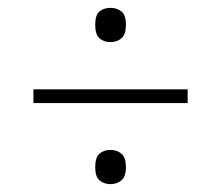

<svg xmlns="http://www.w3.org/2000/svg" viewBox="-20 -602 550 488"><path d="M261 -495Q244 -495 233 -504.5Q222 -514 222 -539Q222 -564 233 -573Q244 -582 261 -582Q277 -582 288.5 -573Q300 -564 300 -539Q300 -514 288.5 -504.5Q277 -495 261 -495ZM65 -340V-375H457V-340ZM261 -134Q244 -134 233 -143.5Q222 -153 222 -177Q222 -202 233 -211.5Q244 -221 261 -221Q277 -221 288.5 -211.5Q300 -202 300 -177Q300 -153 288.5 -143.5Q277 -134 261 -134Z"/></svg>

Font: Noto Serif SemiCondensed ExtraLight
Style: Italic
Weight: 200
Width: 4
Italic angle: -12°
Designer: Monotype Design Team
Foundry: Monotype Imaging Inc.
Version: Version 2.013